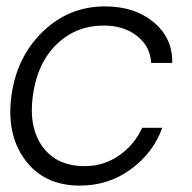

<svg xmlns="http://www.w3.org/2000/svg" viewBox="-20 -575 602 601"><path d="M230 6Q118 6 58.5 -74.5Q-1 -155 16 -277Q33 -398 114.5 -476.5Q196 -555 309 -555Q402 -555 461.5 -505Q521 -455 519 -378H453Q451 -429 409.5 -462Q368 -495 305 -495Q218 -495 157.5 -436.5Q97 -378 83 -277Q69 -176 113.5 -115.5Q158 -55 245 -55Q305 -55 353 -88.5Q401 -122 425 -175H488Q460 -97 390 -45.5Q320 6 230 6Z"/></svg>

Font: Oakes Grotesk Light
Style: Italic
Weight: 300
Italic angle: -8°
Designer: Samuel Oakes
Foundry: Samuel Oakes
Version: Version 1.000;PS 001.000;hotconv 1.0.88;makeotf.lib2.5.64775